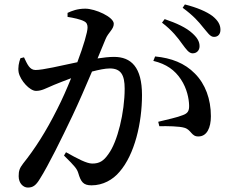

<svg xmlns="http://www.w3.org/2000/svg" viewBox="-20 -808 1040 864"><path d="M800 -610C818 -586 830 -568 847 -568C865 -568 878 -581 878 -600C878 -620 869 -637 846 -658C818 -684 774 -704 721 -722L709 -706C755 -671 781 -637 800 -610ZM893 -686C914 -662 925 -642 943 -642C961 -642 972 -654 972 -674C972 -696 962 -715 936 -736C909 -756 867 -774 812 -788L802 -773C851 -737 874 -710 893 -686ZM670 -534C729 -520 767 -492 794 -451C822 -409 830 -363 831 -335C832 -309 825 -298 803 -290C779 -280 733 -270 692 -260L697 -240C731 -241 788 -240 810 -233C841 -224 841 -193 873 -194C911 -194 929 -233 929 -285C929 -362 904 -430 857 -477C811 -524 751 -547 678 -554ZM284 -732C310 -728 343 -721 359 -712C371 -706 374 -696 374 -684C374 -664 356 -602 328 -528C252 -512 173 -493 140 -493C113 -493 103 -519 88 -550L72 -546C65 -527 60 -504 64 -482C72 -445 114 -399 142 -399C168 -399 185 -410 223 -426C243 -434 270 -445 300 -456C281 -409 260 -361 238 -318C186 -214 136 -137 84 -72C68 -51 64 -39 64 -15C64 17 85 36 105 36C127 36 141 28 160 -4C199 -66 256 -182 306 -287C334 -346 366 -420 394 -486C425 -494 453 -500 474 -500C524 -500 541 -471 541 -409C541 -303 509 -170 468 -115C446 -83 427 -72 395 -72C370 -72 329 -94 277 -123L268 -108C319 -58 326 -48 332 -30C344 11 355 26 392 26C443 26 488 1 518 -35C586 -113 619 -255 619 -380C619 -506 570 -552 493 -552C472 -552 444 -549 419 -545L455 -632C467 -662 492 -676 492 -701C492 -732 408 -769 364 -769C328 -769 303 -759 284 -750Z"/></svg>

Font: Noto Serif JP SemiBold
Style: Regular
Weight: 600
Designer: Ryoko NISHIZUKA 西塚涼子 (kana & ideographs); Frank Grießhammer (Latin, Greek & Cyrillic); Wenlong ZHANG 张文龙 (bopomofo); San
Foundry: Adobe
Version: Version 2.001;hotconv 1.1.0;makeotfexe 2.6.0